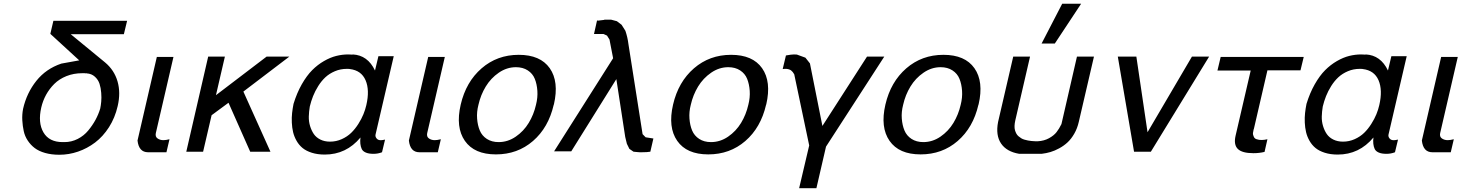

<svg xmlns="http://www.w3.org/2000/svg" viewBox="-20 -802 7727 1015"><path d="M438 -414.1V-415Q437.5 -415 436 -414.6Q434.6 -414.1 434.1 -414.1Q432.6 -414.1 430.2 -414.6Q427.7 -415 426.8 -415H415Q369.6 -415 331.3 -399.7Q293 -384.3 266.8 -358.2Q240.7 -332 223.6 -300.8Q206.5 -269.5 198.2 -233.9Q179.7 -153.3 209.7 -102.1Q239.7 -50.8 311 -50.8H320.8Q357.9 -50.8 390.9 -67.6Q423.8 -84.5 446.5 -112.1Q469.2 -139.6 484.9 -168.5Q500.5 -197.3 509.8 -228Q513.2 -244.1 515.1 -264.4Q517.1 -284.7 515.1 -311Q513.2 -337.4 506.1 -359.1Q499 -380.9 481.4 -396.7Q463.9 -412.6 438 -414.1ZM246.1 -623 262.2 -691.9H651.9L634.8 -621.1H354L535.2 -472.2Q584 -431.6 601.3 -371.8Q618.7 -312 602.1 -241.2Q587.9 -179.2 556.2 -129.6Q524.4 -80.1 482.7 -48.6Q440.9 -17.1 392.6 -0.5Q344.2 16.1 293.9 16.1Q252 16.1 218.5 6.6Q185.1 -2.9 163.3 -19.5Q141.6 -36.1 126.5 -59.1Q111.3 -82 105.5 -108.9Q99.6 -135.7 97.9 -166Q96.2 -196.3 102.1 -227.1Q121.1 -310.5 172.1 -374.5Q223.1 -438.5 304.2 -465.8L398.9 -482.9Z M707 -59.1 809.1 -501H897L803.7 -98.1Q799.8 -79.1 813 -70.1Q826.2 -61 843.8 -61Q856.4 -61 876 -65.9L859.9 2.9H762.7Q713.9 2.9 707 -59.1Z M964.8 0 1080.6 -502.9H1168.9L1121.6 -298.8L1389.6 -502.9H1509.8L1266.6 -317.9L1409.7 0H1302.7L1188 -258.8L1098.6 -192.9L1053.7 0Z M1829.6 -437V-438Q1829.1 -438 1828.1 -437.5Q1827.1 -437 1826.7 -437Q1825.7 -437 1824.2 -437.5Q1822.8 -438 1821.8 -438H1813.5Q1779.8 -438 1750.5 -425.5Q1721.2 -413.1 1700.2 -393.6Q1679.2 -374 1662.4 -347.2Q1645.5 -320.3 1635 -293.7Q1624.5 -267.1 1617.7 -238.8Q1613.3 -212.4 1612.5 -186.3Q1611.8 -160.2 1619.1 -136Q1626.5 -111.8 1638.9 -93.5Q1651.4 -75.2 1673.6 -64.2Q1695.8 -53.2 1724.6 -53.2Q1757.3 -53.2 1786.6 -66.4Q1815.9 -79.6 1836.7 -99.9Q1857.4 -120.1 1874.3 -146.7Q1891.1 -173.3 1901.1 -197.8Q1911.1 -222.2 1916.5 -246.1Q1935.1 -325.7 1912.6 -377.7Q1890.1 -429.7 1829.6 -437ZM1843.8 -513.2 1844.7 -514.2Q1923.8 -510.3 1962.4 -429.2L1980.5 -504.9H2061.5L1965.3 -90.8Q1962.9 -80.1 1970.5 -70.6Q1978 -61 1990.7 -61H1995.6Q2001 -61 2015.6 -64L1999.5 2.9Q1978 11.2 1954.6 11.2Q1929.2 11.2 1913.6 4.4Q1897.9 -2.4 1892.3 -14.4Q1886.7 -26.4 1885 -42Q1883.3 -57.6 1885.7 -75.2Q1810.5 15.1 1696.8 15.1Q1658.7 15.1 1628.7 5.6Q1598.6 -3.9 1579.6 -19.5Q1560.5 -35.2 1547.9 -57.4Q1535.2 -79.6 1529.5 -103.3Q1523.9 -127 1522.7 -154.1Q1521.5 -181.2 1524.2 -204.8Q1526.9 -228.5 1531.7 -252.9Q1549.3 -310.5 1575.4 -356.4Q1601.6 -402.3 1630.4 -431.2Q1659.2 -460 1692.6 -479.2Q1726.1 -498.5 1757.6 -506.3Q1789.1 -514.2 1820.8 -514.2Q1835.9 -514.2 1843.8 -513.2Z M2141.6 -59.1 2243.7 -501H2331.5L2238.3 -98.1Q2234.4 -79.1 2247.6 -70.1Q2260.7 -61 2278.3 -61Q2291 -61 2310.5 -65.9L2294.4 2.9H2197.3Q2148.4 2.9 2141.6 -59.1Z M2813.5 -248Q2823.2 -286.1 2820.8 -321.8Q2818.4 -357.4 2807.1 -385.3Q2795.9 -413.1 2770 -429.9Q2744.1 -446.8 2707.5 -446.8Q2659.2 -446.8 2616.9 -417.7Q2574.7 -388.7 2547.9 -344.5Q2521 -300.3 2509.3 -248Q2499.5 -210.4 2502.2 -175Q2504.9 -139.6 2516.4 -112.1Q2527.8 -84.5 2553.7 -67.6Q2579.6 -50.8 2616.2 -50.8Q2664.6 -50.8 2706.5 -79.6Q2748.5 -108.4 2775.1 -152.3Q2801.8 -196.3 2813.5 -248ZM2908.2 -250 2907.2 -248Q2879.4 -127.4 2797.6 -56.6Q2715.8 14.2 2601.6 14.2Q2487.3 14.2 2437.5 -57.4Q2387.7 -128.9 2415.5 -249Q2443.4 -369.1 2525.9 -440.7Q2608.4 -512.2 2722.2 -512.2Q2836.4 -512.2 2886.2 -441.4Q2936 -370.6 2908.2 -250Z M3174.3 -696.8V-698.2H3210L3241.2 -689.9L3266.1 -670.9L3286.1 -639.2Q3297.9 -604.5 3302.2 -568.8L3377 -92.8L3393.1 -76.2L3434.1 -69.8L3418 0Q3401.9 2.9 3372.1 2.9H3361.3Q3359.4 2.9 3355.7 2.4Q3352.1 2 3350.1 2L3329.1 0L3307.1 -15.1L3293.9 -42L3285.2 -78.1L3238.3 -383.8L3000 -2H2909.2L3221.2 -494.1L3202.1 -592.8L3189 -613.8L3170.9 -622.1H3120.1L3136.2 -693.8Q3137.2 -693.8 3139.2 -693.4Q3141.1 -692.9 3142.1 -692.9Q3145.5 -692.9 3157 -694.8Q3168.5 -696.8 3174.3 -696.8Z M3936 -248Q3945.8 -286.1 3943.4 -321.8Q3940.9 -357.4 3929.7 -385.3Q3918.5 -413.1 3892.6 -429.9Q3866.7 -446.8 3830.1 -446.8Q3781.7 -446.8 3739.5 -417.7Q3697.3 -388.7 3670.4 -344.5Q3643.6 -300.3 3631.8 -248Q3622.1 -210.4 3624.8 -175Q3627.4 -139.6 3638.9 -112.1Q3650.4 -84.5 3676.3 -67.6Q3702.1 -50.8 3738.8 -50.8Q3787.1 -50.8 3829.1 -79.6Q3871.1 -108.4 3897.7 -152.3Q3924.3 -196.3 3936 -248ZM4030.8 -250 4029.8 -248Q4002 -127.4 3920.2 -56.6Q3838.4 14.2 3724.1 14.2Q3609.9 14.2 3560.1 -57.4Q3510.3 -128.9 3538.1 -249Q3565.9 -369.1 3648.4 -440.7Q3731 -512.2 3844.7 -512.2Q3959 -512.2 4008.8 -441.4Q4058.6 -370.6 4030.8 -250Z M4189.5 -513.2 4190.9 -514.2 4237.8 -497.1 4261.7 -466.8 4327.6 -136.2 4563.5 -502.9H4654.8L4346.7 -26.9L4295.9 192.9H4204.6L4257.8 -33.2L4178.7 -409.2Q4170.9 -423.3 4161.9 -429.9Q4152.8 -436.5 4136.7 -438H4127.9Q4126 -438 4122.6 -437.5Q4119.1 -437 4117.7 -437L4134.8 -508.8Q4164.6 -514.2 4176.8 -514.2H4183.6Q4186.5 -513.2 4189.5 -513.2Z M5058.6 -248Q5068.4 -286.1 5065.9 -321.8Q5063.5 -357.4 5052.2 -385.3Q5041 -413.1 5015.1 -429.9Q4989.3 -446.8 4952.6 -446.8Q4904.3 -446.8 4862.1 -417.7Q4819.8 -388.7 4793 -344.5Q4766.1 -300.3 4754.4 -248Q4744.6 -210.4 4747.3 -175Q4750 -139.6 4761.5 -112.1Q4772.9 -84.5 4798.8 -67.6Q4824.7 -50.8 4861.3 -50.8Q4909.7 -50.8 4951.7 -79.6Q4993.7 -108.4 5020.3 -152.3Q5046.9 -196.3 5058.6 -248ZM5153.3 -250 5152.3 -248Q5124.5 -127.4 5042.7 -56.6Q4960.9 14.2 4846.7 14.2Q4732.4 14.2 4682.6 -57.4Q4632.8 -128.9 4660.6 -249Q4688.5 -369.1 4771 -440.7Q4853.5 -512.2 4967.3 -512.2Q5081.5 -512.2 5131.3 -441.4Q5181.2 -370.6 5153.3 -250Z M5256.3 -157.2 5336.4 -502.9H5425.3L5347.2 -165Q5343.8 -149.9 5343.3 -136.7Q5342.8 -123.5 5345.7 -113.5Q5348.6 -103.5 5353 -95.5Q5357.4 -87.4 5364.5 -81.5Q5371.6 -75.7 5378.9 -71Q5386.2 -66.4 5396 -63.7Q5405.8 -61 5414.1 -59.3Q5422.4 -57.6 5432.6 -56.6Q5442.9 -55.7 5450.2 -55.4Q5457.5 -55.2 5466.3 -55.2Q5500 -57.1 5525.9 -71.5Q5551.8 -85.9 5565.4 -103.5Q5579.1 -121.1 5591.3 -146L5673.3 -502.9H5763.2L5683.1 -158.2Q5675.3 -123.5 5659.2 -95.5Q5643.1 -67.4 5623.5 -49.3Q5604 -31.2 5579.8 -18.1Q5555.7 -4.9 5533.2 1.7Q5510.7 8.3 5486.3 11.2H5368.2Q5301.3 0 5272 -43.5Q5242.7 -86.9 5256.3 -157.2ZM5695.3 -782.2 5556.2 -571.8H5486.3L5595.2 -782.2Z M5975.1 0 5889.2 -502.9H5987.3L6046.4 -103L6281.2 -502.9H6372.1L6064 0Z M6416 -429.2 6433.1 -501H6872.1L6855 -430.2H6680.2L6608.9 -122.1L6606.9 -116.2L6606 -110.8Q6602.1 -97.7 6604.7 -88.6Q6607.4 -79.6 6610.8 -74.2Q6614.3 -68.8 6622.3 -66.2Q6630.4 -63.5 6636.5 -62.7Q6642.6 -62 6650.9 -62Q6662.6 -62 6680.2 -65.9L6665 1Q6637.2 7.8 6606 7.8Q6546.4 7.8 6523.7 -14.6Q6501 -37.1 6511.7 -84L6591.8 -429.2Z M7184.6 -437V-438Q7184.1 -438 7183.1 -437.5Q7182.1 -437 7181.6 -437Q7180.7 -437 7179.2 -437.5Q7177.7 -438 7176.8 -438H7168.5Q7134.8 -438 7105.5 -425.5Q7076.2 -413.1 7055.2 -393.6Q7034.2 -374 7017.3 -347.2Q7000.5 -320.3 6990 -293.7Q6979.5 -267.1 6972.7 -238.8Q6968.3 -212.4 6967.5 -186.3Q6966.8 -160.2 6974.1 -136Q6981.4 -111.8 6993.9 -93.5Q7006.3 -75.2 7028.6 -64.2Q7050.8 -53.2 7079.6 -53.2Q7112.3 -53.2 7141.6 -66.4Q7170.9 -79.6 7191.7 -99.9Q7212.4 -120.1 7229.2 -146.7Q7246.1 -173.3 7256.1 -197.8Q7266.1 -222.2 7271.5 -246.1Q7290 -325.7 7267.6 -377.7Q7245.1 -429.7 7184.6 -437ZM7198.7 -513.2 7199.7 -514.2Q7278.8 -510.3 7317.4 -429.2L7335.4 -504.9H7416.5L7320.3 -90.8Q7317.9 -80.1 7325.4 -70.6Q7333 -61 7345.7 -61H7350.6Q7356 -61 7370.6 -64L7354.5 2.9Q7333 11.2 7309.6 11.2Q7284.2 11.2 7268.6 4.4Q7252.9 -2.4 7247.3 -14.4Q7241.7 -26.4 7240 -42Q7238.3 -57.6 7240.7 -75.2Q7165.5 15.1 7051.8 15.1Q7013.7 15.1 6983.6 5.6Q6953.6 -3.9 6934.6 -19.5Q6915.5 -35.2 6902.8 -57.4Q6890.1 -79.6 6884.5 -103.3Q6878.9 -127 6877.7 -154.1Q6876.5 -181.2 6879.2 -204.8Q6881.8 -228.5 6886.7 -252.9Q6904.3 -310.5 6930.4 -356.4Q6956.5 -402.3 6985.4 -431.2Q7014.2 -460 7047.6 -479.2Q7081.1 -498.5 7112.5 -506.3Q7144 -514.2 7175.8 -514.2Q7190.9 -514.2 7198.7 -513.2Z M7496.6 -59.1 7598.6 -501H7686.5L7593.3 -98.1Q7589.4 -79.1 7602.5 -70.1Q7615.7 -61 7633.3 -61Q7646 -61 7665.5 -65.9L7649.4 2.9H7552.2Q7503.4 2.9 7496.6 -59.1Z"/></svg>

Font: Perun
Style: Italic
Weight: 400
Italic angle: -12°
Foundry: Stefan Peev, Context Ltd
Version: Version 001.000